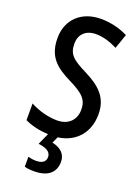

<svg xmlns="http://www.w3.org/2000/svg" viewBox="-177 -799 812 1114"><g transform="rotate(20 229.5 -242.0)"><path d="M311 135C311 87 278 58 226 47L244 8C353 -7 421 -85 421 -198C421 -296 369 -351 269 -401C178 -446 149 -471 149 -537C149 -592 185 -631 249 -631C292 -631 336 -618 382 -595L413 -685C367 -708 310 -724 248 -724C127 -725 45 -648 46 -533C46 -419 105 -371 196 -326C287 -281 318 -252 318 -189C318 -129 279 -83 206 -83C152 -83 89 -100 40 -127V-24C81 -4 130 7 185 10L153 81C202 87 231 103 231 135C231 163 211 179 172 179C155 179 137 176 123 172V233C137 238 158 240 182 240C266 240 311 202 311 135Z"/></g></svg>

Font: Noto Sans Arabic Cond Med
Style: Regular
Weight: 500
Width: 3
Designer: Monotype Design Team, Nadine Chahine, Nizar Qandah and Khaled Hosny
Foundry: Monotype Imaging Inc.
Version: Version 2.012